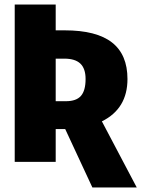

<svg xmlns="http://www.w3.org/2000/svg" viewBox="-20 -715 624 848"><path d="M268 -145H226V0H45V-695H226V-581H266Q406 -581 474.5 -527.5Q543 -474 543 -366Q543 -235 430 -179L584 113H388ZM226 -268H271Q317 -268 337.5 -291.5Q358 -315 358 -366Q358 -412 335 -434Q312 -456 264 -456H226Z"/></svg>

Font: Fira Sans Condensed ExtraBold
Style: Regular
Weight: 800
Width: 3
Designer: Carrois Corporate & Edenspiekermann AG
Foundry: Carrois Corporate GbR & Edenspiekermann AG
Version: Version 4.203